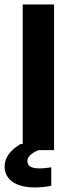

<svg xmlns="http://www.w3.org/2000/svg" viewBox="-38 -670 324 857"><path d="M117.5 166.7C144.2 166.7 170 163.3 190.8 159.2V76.7C175.8 79.2 155 81.7 137.5 81.7C95.8 81.7 84.2 67.5 84.2 47.5C84.2 29.2 104.2 12.5 134.2 0H203.3V-650H63.3V-26.7L54.2 -27.5C10 -1.7 -17.5 32.5 -17.5 73.3C-17.5 125.8 25 166.7 117.5 166.7Z"/></svg>

Font: Familjen Grotesk GF
Style: Bold
Weight: 700
Designer: Anders Wikstroem, Jonas Baeckman, Matilda Gysing, Kristian Moeller
Foundry: Familjen STHLM AB
Version: Version 2.000; Beta; Release 4; Build 6